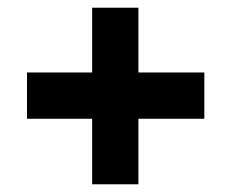

<svg xmlns="http://www.w3.org/2000/svg" viewBox="-20 -499 600 498"><path d="M50 -191V-311H219V-479H339V-311H510V-191H339V-21H219V-191Z"/></svg>

Font: Titillium Web[RUS by Daymarius]
Style: Bold
Weight: 700
Designer: Cyrillization by Daymarius
Foundry: Cyrillization by Daymarius
Version: Version 1.002 September 11, 2018